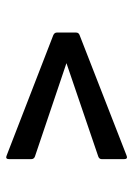

<svg xmlns="http://www.w3.org/2000/svg" viewBox="78 -616 443 640"><g transform="rotate(-90 300.0 -296.5)"><path d="M102 -97Q89 -91 89 -105V-179Q89 -188 98 -191L409 -297L98 -402Q89 -405 89 -415V-488Q89 -502 102 -496L502 -341Q511 -337 511 -329V-265Q511 -256 502 -253Z"/></g></svg>

Font: Sofia Sans SemiBold
Style: Regular
Weight: 600
Designer: Botio Nikoltchev, Ani Petrova
Foundry: lettersoup
Version: Version 4.101; ttfautohint (v1.8.4.7-5d5b)